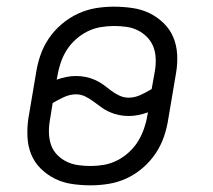

<svg xmlns="http://www.w3.org/2000/svg" viewBox="-20 -548 640 576"><path d="M252 8Q224 8 196.5 4Q169 0 145.5 -11.5Q122 -23 103 -41.5Q84 -60 74 -84Q64 -108 62.5 -136Q61 -164 65 -192L88 -328Q92 -355 101 -381.5Q110 -408 126 -432Q142 -456 165 -475.5Q188 -495 214 -507Q240 -519 267 -523.5Q294 -528 321 -528Q349 -528 377 -524Q405 -520 428.5 -508.5Q452 -497 471 -478.5Q490 -460 500 -436Q510 -412 511.5 -384Q513 -356 508 -328L485 -192Q481 -165 472 -138.5Q463 -112 447 -88Q431 -64 408.5 -44.5Q386 -25 360 -13Q334 -1 306.5 3.5Q279 8 252 8ZM366 -255Q384 -255 401.5 -263Q419 -271 435 -281L445 -337Q448 -356 447 -374.5Q446 -393 439.5 -409Q433 -425 420.5 -437.5Q408 -450 392.5 -457.5Q377 -465 359 -467.5Q341 -470 322 -470Q302 -470 281.5 -466.5Q261 -463 242 -453.5Q223 -444 206.5 -429Q190 -414 179 -396Q168 -378 161.5 -358Q155 -338 152 -319L150 -309Q164 -314 178.5 -317Q193 -320 208 -320Q223 -320 237.5 -317Q252 -314 265.5 -308Q279 -302 290.5 -293.5Q302 -285 313 -276.5Q324 -268 337.5 -261.5Q351 -255 366 -255ZM252 -50Q272 -50 292 -53.5Q312 -57 331 -66.5Q350 -76 366.5 -91Q383 -106 394 -124Q405 -142 412 -162Q419 -182 422 -201L424 -211Q410 -206 395.5 -203Q381 -200 366 -200Q351 -200 336.5 -203Q322 -206 308.5 -212Q295 -218 283.5 -226.5Q272 -235 260.5 -243.5Q249 -252 236 -258.5Q223 -265 208 -265Q190 -265 172.5 -257Q155 -249 138 -239L129 -183Q126 -164 127 -145.5Q128 -127 134 -111Q140 -95 152.5 -82.5Q165 -70 181 -62.5Q197 -55 215 -52.5Q233 -50 252 -50Z"/></svg>

Font: Iosevka HT Light Extended
Style: Italic
Weight: 300
Width: 7
Italic angle: -9°
Monospace: yes
Designer: Belleve Invis
Foundry: Belleve Invis
Version: Version 32.3.0; ttfautohint (v1.8.4)